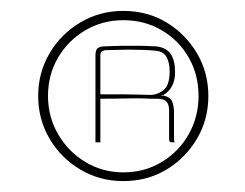

<svg xmlns="http://www.w3.org/2000/svg" viewBox="-20 -611 449 352"><path d="M68 -435Q68 -397 86.5 -365Q105 -333 136.5 -314Q168 -295 206 -295Q245 -295 276.5 -314Q308 -333 326 -365Q344 -397 344 -435Q344 -474 326 -505.5Q308 -537 276.5 -555.5Q245 -574 206 -574Q168 -574 136.5 -555.5Q105 -537 86.5 -505.5Q68 -474 68 -435ZM50 -435Q50 -478 71 -513.5Q92 -549 127.5 -570Q163 -591 206 -591Q250 -591 285 -570Q320 -549 341 -513.5Q362 -478 362 -435Q362 -392 341 -356.5Q320 -321 285 -300Q250 -279 206 -279Q163 -279 127.5 -300Q92 -321 71 -356.5Q50 -392 50 -435ZM256 -430Q256 -430 244 -430.5Q232 -431 211 -430.5Q190 -430 164 -430V-350H155V-509Q155 -520 159.5 -523Q164 -526 172 -526Q177 -526 185 -526.5Q193 -527 202 -527Q211 -527 220 -527Q229 -527 238 -527Q247 -527 254 -526.5Q261 -526 266 -526Q285 -524 293 -512Q301 -500 301 -479Q301 -464 295.5 -453.5Q290 -443 280 -437Q279 -437 277.5 -437Q276 -437 276 -437V-436Q276 -436 277.5 -436Q279 -436 279 -436Q293 -433 296 -424Q299 -415 299 -406V-356Q299 -355 299.5 -352.5Q300 -350 300 -350H296Q293 -350 291.5 -351Q290 -352 290 -358V-408Q290 -420 285 -425Q280 -430 268 -430ZM164 -438Q170 -438 182.5 -438Q195 -438 209.5 -438Q224 -438 236.5 -437.5Q249 -437 255 -437Q269 -437 280 -446Q291 -455 291 -480Q291 -497 285 -507Q279 -517 265 -518Q256 -519 243 -519.5Q230 -520 216.5 -520Q203 -520 191 -519.5Q179 -519 173 -519Q172 -519 168 -517.5Q164 -516 164 -509Z"/></svg>

Font: Genos Thin
Style: Regular
Weight: 100
Designer: Robert E. Leuschke
Foundry: Robert E. Leuschke
Version: Version 1.010